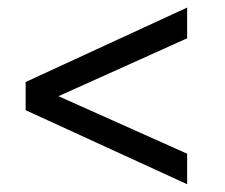

<svg xmlns="http://www.w3.org/2000/svg" viewBox="-20 -580 579 494"><path d="M461.5 -106 46 -296.5V-369L461.5 -560.5V-481.5L130.5 -332.5L461.5 -184.5Z"/></svg>

Font: League Spartan Thin
Style: Regular
Weight: 400
Version: Version 2.002